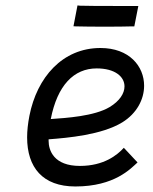

<svg xmlns="http://www.w3.org/2000/svg" viewBox="-20 -673 558 698"><path d="M482.9 -651.3H474.6H394.5C349.6 -651.3 302.2 -651.3 270.5 -652.3L261.7 -653.3L247.1 -577.6L255.4 -577.1C288.6 -576.1 325.2 -576.1 361.3 -576.1C397.5 -576.1 431.6 -576.1 460 -577.1H468.3ZM164.6 -240.2C188.5 -362.8 248.5 -424.3 331.5 -424.3C397.9 -424.3 432.6 -394.5 432.6 -358.9C432.6 -333.5 415 -305.7 378.4 -283.7C322.8 -250.5 220.7 -244.1 164.6 -240.2ZM345.2 -498.5C207 -498.5 114.3 -391.6 86.9 -252C81.5 -224.1 78.6 -197.8 78.6 -173.8C78.6 -64.5 134.8 4.9 253.9 4.9C397 4.9 455.6 -60.5 480 -82.5L430.2 -135.7C406.2 -109.4 357.9 -69.8 270.5 -69.8C175.8 -69.8 156.7 -126 156.7 -161.1V-166.5C227.1 -171.9 349.6 -182.6 424.3 -228C477.5 -260.7 503.9 -312 503.9 -361.3C503.9 -432.1 450.2 -498.5 345.2 -498.5Z"/></svg>

Font: Fantasque Sans Mono
Style: RegItalic
Weight: 400
Italic angle: -11°
Monospace: yes
Designer: Jany Belluz
Version: Version 1.6.3